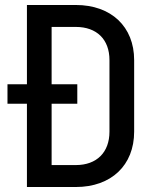

<svg xmlns="http://www.w3.org/2000/svg" viewBox="-20 -750 640 770"><path d="M88 -730V-412H10V-334H88V0H284C426 0 518 -87 518 -222V-509C518 -643 426 -730 284 -730ZM419 -222C419 -139 368 -88 284 -88H187V-334H290V-412H187V-642H284C368 -642 419 -592 419 -509Z"/></svg>

Font: Tekne LDO Medium
Style: Regular
Weight: 500
Monospace: yes
Designer: Alessio Laiso, Mario Rullo, Paolo Rosset
Foundry: Alessio Laiso
Version: Version 1.000;hotconv 1.0.109;makeotfexe 2.5.65596